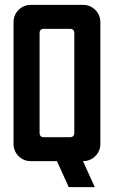

<svg xmlns="http://www.w3.org/2000/svg" viewBox="-20 -663 469 790"><path d="M267.9 -544.3H160.7Q142.9 -544.3 142.9 -526.4V-116.4Q142.9 -98.6 160.7 -98.6H267.9Q285.7 -98.6 285.7 -116.4V-526.4Q285.7 -544.3 267.9 -544.3ZM107.1 -642.9H321.4Q351.4 -642.9 372.1 -622.1Q392.9 -601.4 392.9 -571.4V-71.4Q392.9 -41.4 372.1 -20.7Q351.4 0 321.4 0L370 107.1H262.9L214.3 0H107.1Q77.1 0 56.4 -20.7Q35.7 -41.4 35.7 -71.4V-571.4Q35.7 -601.4 56.4 -622.1Q77.1 -642.9 107.1 -642.9Z"/></svg>

Font: Aire Exterior
Style: Regular
Weight: 400
Width: 4
Designer: Jayvee Enaguas (HarvettFox96)
Version: 20190503.02